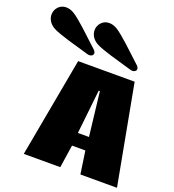

<svg xmlns="http://www.w3.org/2000/svg" viewBox="-336 -1267 1283 1414"><g transform="rotate(20 305.5 -560.5)"><path d="M0 0ZM568.8 -901.4Q585.4 -886.7 585.4 -872.1Q585.4 -861.8 576.7 -855Q567.9 -848.1 554.7 -848.1Q545.9 -848.1 539.1 -850.6Q514.2 -858.4 460.4 -873.5Q406.7 -888.7 373.3 -898.7Q339.8 -908.7 302.7 -921.9Q265.6 -935.1 248 -945.3Q219.7 -961.9 205.6 -985.4Q191.4 -1008.8 191.4 -1034.2Q191.4 -1069.8 215.6 -1095.5Q239.7 -1121.1 276.4 -1121.1Q306.2 -1121.1 337.4 -1103Q354.5 -1093.3 385 -1068.1Q415.5 -1043 439.7 -1020.8Q463.9 -998.5 507.8 -957.8Q551.8 -917 568.8 -901.4ZM231.4 -901.4Q248 -886.7 248 -872.1Q248 -861.8 239.3 -855Q230.5 -848.1 217.3 -848.1Q208.5 -848.1 201.7 -850.6Q176.8 -858.4 123 -873.5Q69.3 -888.7 35.9 -898.7Q2.4 -908.7 -34.7 -921.9Q-71.8 -935.1 -89.4 -945.3Q-117.7 -961.9 -131.8 -985.4Q-146 -1008.8 -146 -1034.2Q-146 -1069.8 -121.8 -1095.5Q-97.7 -1121.1 -61 -1121.1Q-31.2 -1121.1 0 -1103Q17.1 -1093.3 47.6 -1068.1Q78.1 -1043 102.3 -1020.8Q126.5 -998.5 170.4 -957.8Q214.4 -917 231.4 -901.4ZM381.8 -626.5H372.6L335 -281.2H421.9ZM326.2 -178.7 299.3 0H13.2L155.8 -778.8H598.6L743.7 0H457L430.7 -178.7Z"/></g></svg>

Font: Coda ExtraBold
Style: Regular
Weight: 800
Version: Version 2.001; ttfautohint (v0.8) -r 50 -G 200 -x